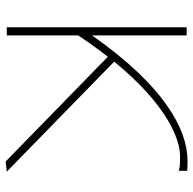

<svg xmlns="http://www.w3.org/2000/svg" viewBox="-22 -644 670 665"><g transform="rotate(90 312.5 -311.0)"><path d="M74 0H102V-247C127 -285 152 -319 176 -350L539 4L574 0L193 -372C340 -552 459 -600 520 -600C546 -600 556 -600 571 -596V-625C558 -626 547 -626 537 -626C425 -626 276 -543 102 -295V-623H74Z"/></g></svg>

Font: Inconsolata Expanded ExtraLight
Style: Regular
Weight: 200
Width: 7
Monospace: yes
Designer: Raph Levien, Cyreal, Brenton Simpson
Foundry: Raph Levien, Cyreal, Google
Version: Version 3.100